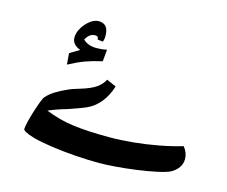

<svg xmlns="http://www.w3.org/2000/svg" viewBox="-87 -846 983 830"><g transform="rotate(15 404.0 -431.0)"><path d="M418 -135Q367 -135 311.5 -139Q256 -143 206 -150Q156 -157 119 -167Q68 -182 68 -194Q68 -203 73.5 -226Q79 -249 87.5 -276Q96 -303 104 -324Q112 -345 117 -349Q131 -365 153 -379Q175 -393 205 -406Q213 -410 226 -414.5Q239 -419 256 -424Q303 -438 326 -454.5Q349 -471 359 -492L402 -473Q388 -429 363.5 -399Q339 -369 305 -354Q289 -347 269.5 -340Q250 -333 227 -325Q202 -318 181 -310.5Q160 -303 144 -296Q205 -271 270.5 -262.5Q336 -254 431 -254Q482 -254 538.5 -259.5Q595 -265 650.5 -275.5Q706 -286 753 -300Q773 -275 773 -247Q773 -226 761 -209Q749 -192 729 -181Q711 -172 671.5 -163.5Q632 -155 584.5 -148.5Q537 -142 492.5 -138.5Q448 -135 418 -135ZM174 -510 170 -560 213 -586Q175 -600 175 -632Q175 -653 188 -675Q201 -697 220.5 -712Q240 -727 259 -727Q303 -727 303 -673Q303 -655 298 -646L274 -649V-653Q274 -658 270.5 -661Q267 -664 260 -664Q247 -664 236.5 -656.5Q226 -649 218 -634Q240 -612 278 -612Q288 -612 299.5 -613Q311 -614 325 -617L320 -564Q277 -554 247.5 -543.5Q218 -533 174 -510Z"/></g></svg>

Font: Noto Naskh Arabic UI
Style: Regular
Weight: 400
Designer: Monotype Design Team, David Williams, Mohamad Dakak and Nizar Qandah
Foundry: Monotype Imaging Inc.
Version: Version 2.014